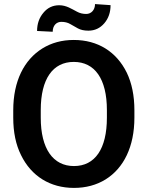

<svg xmlns="http://www.w3.org/2000/svg" viewBox="-20 -918 729 948"><path d="M643.6 -373.5C643.6 -445.3 630.9 -507.3 606 -559.1C555.2 -662.6 462.9 -720.7 344.2 -720.7C285.6 -720.7 233.9 -706.5 189 -678.7C99.1 -622.6 45.4 -517.6 45.4 -373.5V-336.9C45.4 -265.1 58.1 -203.6 84 -151.9C134.8 -47.9 228 9.8 345.2 9.8C404.3 9.8 456.5 -4.4 501.5 -32.2C590.8 -87.9 643.6 -193.8 643.6 -336.9ZM507.8 -336.9C507.8 -183.1 449.2 -98.1 345.2 -98.1C242.2 -98.1 181.2 -183.1 181.2 -336.9V-374.5C181.2 -528.8 241.2 -612.3 344.2 -612.3C447.8 -612.3 507.8 -528.8 507.8 -374.5ZM449.2 -897.9C449.2 -868.2 429.7 -849.1 405.8 -849.1C389.6 -849.1 374.5 -852.5 360.8 -859.9C333.5 -874 307.6 -892.1 272.5 -892.1C240.7 -892.1 214.8 -879.9 194.3 -855C173.3 -830.1 163.1 -800.3 163.1 -765.1L240.2 -761.2C240.2 -792 258.8 -810.1 282.7 -810.1C299.8 -810.1 314.5 -806.6 326.7 -799.3C338.9 -792 351.6 -785.2 364.7 -777.8C377.9 -770.5 395.5 -766.6 416.5 -766.6C448.2 -766.6 474.1 -778.8 495.1 -803.2C515.6 -827.1 525.9 -856.9 525.9 -892.6Z"/></svg>

Font: Vazirmatn SemiBold
Style: Regular
Weight: 600
Designer: Saber Rastikerdar
Foundry: Saber Rastikerdar
Version: Version 33.003